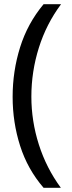

<svg xmlns="http://www.w3.org/2000/svg" viewBox="-20 -734 340 912"><path d="M40 -274Q40 -396 75.5 -509.5Q111 -623 187 -714H270Q200 -620 164.5 -507Q129 -394 129 -275Q129 -159 164.5 -47.5Q200 64 269 158H187Q111 70 75.5 -41.5Q40 -153 40 -274Z"/></svg>

Font: Go Noto Current
Style: Regular
Weight: 400
Designer: Monotype Design Team
Foundry: Monotype Imaging Inc.
Version: Version 2.007; ttfautohint (v1.8) -l 8 -r 50 -G 200 -x 14 -D